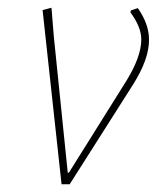

<svg xmlns="http://www.w3.org/2000/svg" viewBox="-20 -476 422 496"><path d="M336 -455Q365 -414 365 -373Q365 -323 324 -258L160 0H139L90 -450L113 -456L119 -382L155 -30H158L307 -268Q345 -330 345 -374Q345 -406 317 -444L318 -449Z"/></svg>

Font: Alegreya Sans SC Thin
Style: Italic
Weight: 100
Italic angle: -7°
Designer: Juan Pablo del Peral
Foundry: Huerta Tipografica
Version: Version 2.007